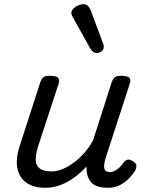

<svg xmlns="http://www.w3.org/2000/svg" viewBox="-20 -875 687 912"><path d="M195 17Q139 17 105 -7.5Q71 -32 62.5 -76.5Q54 -121 73 -180L171 -483Q178 -503 187.5 -509Q197 -515 216 -515Q248 -515 256 -505.5Q264 -496 258 -476L161 -180Q148 -138 150 -111.5Q152 -85 171 -73Q190 -61 226 -61Q250 -61 276 -71.5Q302 -82 328.5 -101Q355 -120 379 -147Q403 -174 422 -208L510 -483Q517 -503 526.5 -509Q536 -515 555 -515Q586 -515 594.5 -505.5Q603 -496 596 -476L480 -119Q477 -108 475 -93.5Q473 -79 478 -68.5Q483 -58 501 -58Q516 -58 529 -65.5Q542 -73 552 -84Q562 -95 568 -104Q573 -112 584 -116Q595 -120 611 -109Q628 -99 628 -88Q628 -77 623 -66Q612 -48 593.5 -28.5Q575 -9 550 4Q525 17 493 17Q463 17 443 10Q423 3 412 -10Q401 -23 396 -40Q391 -57 391 -78V-84Q369 -60 345 -41Q321 -22 296 -9Q271 4 245.5 10.5Q220 17 195 17ZM438 -623Q431 -623 423.5 -628Q416 -633 408 -646L327 -791Q324 -797 321.5 -802Q319 -807 319 -813Q319 -824 328 -833.5Q337 -843 350.5 -849Q364 -855 377 -855Q400 -855 412 -823L469 -670Q471 -666 472 -661.5Q473 -657 473 -653Q473 -638 461.5 -630.5Q450 -623 438 -623Z"/></svg>

Font: Playwrite RO
Style: Regular
Weight: 400
Designer: Veronika Burian, José Scaglione
Foundry: TypeTogether
Version: Version 1.002